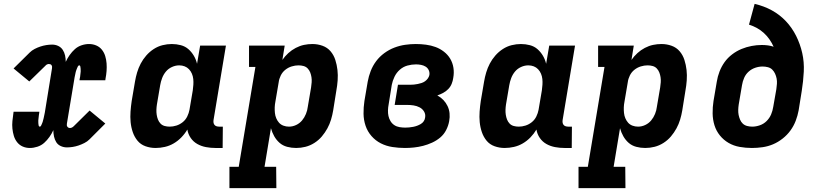

<svg xmlns="http://www.w3.org/2000/svg" viewBox="-20 -755 4240 990"><path d="M134 8Q114 8 97 0.5Q80 -7 68.5 -21.5Q57 -36 51.5 -54Q46 -72 44 -91.5Q42 -111 44 -131Q46 -151 49 -171L50 -179H183L182 -171Q181 -166 180.5 -161.5Q180 -157 179.5 -152.5Q179 -148 178.5 -143.5Q178 -139 177.5 -134.5Q177 -130 177.5 -125.5Q178 -121 178 -116.5Q178 -112 179.5 -107Q181 -102 185 -102Q190 -102 192 -107.5Q194 -113 196.5 -117.5Q199 -122 200 -126.5Q201 -131 202.5 -136Q204 -141 205 -145.5Q206 -150 207 -155Q208 -160 209 -164.5Q210 -169 211 -174L248 -402Q249 -407 248.5 -411Q248 -415 246 -418.5Q244 -422 240 -423.5Q236 -425 232 -425Q227 -425 222 -422.5Q217 -420 214 -416L131 -335L50 -402L133 -484Q144 -495 158.5 -502.5Q173 -510 188 -515Q203 -520 218.5 -522.5Q234 -525 249 -525Q266 -525 280.5 -518Q295 -511 303.5 -498Q312 -485 315.5 -469Q319 -453 319 -436Q327 -454 339 -471Q351 -488 366 -501.5Q381 -515 400.5 -521.5Q420 -528 439 -528Q459 -528 476.5 -520.5Q494 -513 505.5 -498.5Q517 -484 522.5 -466Q528 -448 529.5 -428.5Q531 -409 529.5 -389Q528 -369 524 -349L523 -341H390L391 -349Q392 -354 393 -358.5Q394 -363 394 -367.5Q394 -372 395 -376.5Q396 -381 396 -385.5Q396 -390 396 -394.5Q396 -399 395.5 -403.5Q395 -408 394 -413Q393 -418 389 -418Q384 -418 381.5 -412.5Q379 -407 377 -402.5Q375 -398 373.5 -393.5Q372 -389 370.5 -384Q369 -379 368.5 -374.5Q368 -370 366.5 -365Q365 -360 364.5 -355.5Q364 -351 363 -346L325 -118Q324 -113 324.5 -109Q325 -105 327.5 -101.5Q330 -98 333.5 -96.5Q337 -95 341 -95Q346 -95 351 -97.5Q356 -100 360 -104L442 -185L523 -118L441 -36Q430 -25 415 -17.5Q400 -10 385.5 -5Q371 0 355.5 2.5Q340 5 325 5Q308 5 293 -2Q278 -9 270 -22Q262 -35 258.5 -51Q255 -67 255 -84Q247 -66 235 -49Q223 -32 208 -18.5Q193 -5 173 1.5Q153 8 134 8Z M782 8Q755 8 730 -1Q705 -10 689 -29.5Q673 -49 664.5 -74Q656 -99 653.5 -125.5Q651 -152 653 -179.5Q655 -207 659 -234L676 -334Q680 -358 687 -381.5Q694 -405 705.5 -427Q717 -449 734 -468.5Q751 -488 772.5 -502Q794 -516 818 -522Q842 -528 866 -528Q890 -528 912.5 -522Q935 -516 951.5 -501.5Q968 -487 979.5 -467.5Q991 -448 996 -426L1012 -520H1145L1081 -136Q1080 -129 1081 -122.5Q1082 -116 1086 -111Q1090 -106 1096.5 -104Q1103 -102 1110 -102H1129L1128 8H1091Q1066 8 1042 3.5Q1018 -1 997.5 -12.5Q977 -24 963.5 -43.5Q950 -63 946 -87Q933 -65 915 -46.5Q897 -28 875.5 -15.5Q854 -3 830 2.5Q806 8 782 8ZM855 -102Q872 -102 889.5 -107.5Q907 -113 922 -125Q937 -137 945.5 -154.5Q954 -172 957 -189L974 -289Q976 -304 977 -318.5Q978 -333 976.5 -347.5Q975 -362 969.5 -375Q964 -388 954.5 -398Q945 -408 932 -413Q919 -418 904 -418Q885 -418 866.5 -409.5Q848 -401 835.5 -386Q823 -371 816 -352.5Q809 -334 806 -316L789 -216Q787 -203 786.5 -189.5Q786 -176 788 -163Q790 -150 794.5 -138.5Q799 -127 807.5 -118Q816 -109 828.5 -105.5Q841 -102 855 -102Z M1163 215V105H1211L1297 -410H1264V-520H1448L1436 -446Q1449 -465 1466.5 -481Q1484 -497 1505 -508Q1526 -519 1547.5 -523.5Q1569 -528 1591 -528Q1618 -528 1643 -519Q1668 -510 1684.5 -490.5Q1701 -471 1709 -446Q1717 -421 1720 -394.5Q1723 -368 1721 -340.5Q1719 -313 1714 -286L1698 -186Q1694 -162 1687 -138.5Q1680 -115 1668 -93Q1656 -71 1639.5 -51.5Q1623 -32 1601 -18Q1579 -4 1555 2Q1531 8 1507 8Q1483 8 1460.5 2Q1438 -4 1421.5 -18.5Q1405 -33 1394 -52.5Q1383 -72 1377 -94L1344 105H1404L1405 215ZM1470 -102Q1489 -102 1507 -110.5Q1525 -119 1537.5 -134Q1550 -149 1557.5 -167.5Q1565 -186 1567 -204L1584 -304Q1586 -317 1587 -330.5Q1588 -344 1586 -357Q1584 -370 1579.5 -381.5Q1575 -393 1566.5 -402Q1558 -411 1545.5 -414.5Q1533 -418 1519 -418Q1502 -418 1484 -412.5Q1466 -407 1451 -395Q1436 -383 1427.5 -365.5Q1419 -348 1417 -331L1400 -231Q1397 -216 1396.5 -201.5Q1396 -187 1397.5 -172.5Q1399 -158 1404.5 -145Q1410 -132 1419 -122Q1428 -112 1441.5 -107Q1455 -102 1470 -102Z M2068 8Q2035 8 2003 3Q1971 -2 1943.5 -16Q1916 -30 1895.5 -53.5Q1875 -77 1865 -106.5Q1855 -136 1854.5 -168.5Q1854 -201 1859 -234L1876 -334Q1881 -362 1891.5 -389Q1902 -416 1919.5 -439.5Q1937 -463 1961.5 -481Q1986 -499 2013.5 -509.5Q2041 -520 2069 -524Q2097 -528 2124 -528Q2151 -528 2177 -524.5Q2203 -521 2226 -512.5Q2249 -504 2269 -488.5Q2289 -473 2301.5 -452Q2314 -431 2318 -405.5Q2322 -380 2317 -353Q2315 -338 2309 -323Q2303 -308 2291.5 -296Q2280 -284 2265 -276Q2250 -268 2235 -263Q2253 -253 2266 -239.5Q2279 -226 2287.5 -208.5Q2296 -191 2298 -171Q2300 -151 2296 -130Q2292 -107 2280.5 -84.5Q2269 -62 2250 -46Q2231 -30 2208 -19.5Q2185 -9 2161.5 -3Q2138 3 2114.5 5.5Q2091 8 2068 8ZM2070 -97Q2080 -97 2090 -98Q2100 -99 2110.5 -101Q2121 -103 2130.5 -106.5Q2140 -110 2149.5 -115.5Q2159 -121 2165 -130Q2171 -139 2172 -149Q2175 -166 2166.5 -180Q2158 -194 2143.5 -201.5Q2129 -209 2112.5 -211.5Q2096 -214 2079 -214H2015L2032 -318H2096Q2105 -318 2115 -319Q2125 -320 2134.5 -322Q2144 -324 2153.5 -327Q2163 -330 2171.5 -336Q2180 -342 2186 -350.5Q2192 -359 2194 -368Q2196 -382 2190.5 -393.5Q2185 -405 2174.5 -411.5Q2164 -418 2151 -420.5Q2138 -423 2125 -423Q2103 -423 2081 -417Q2059 -411 2041.5 -395.5Q2024 -380 2014 -359Q2004 -338 2000 -317L1984 -217Q1981 -202 1980.5 -186.5Q1980 -171 1983 -157Q1986 -143 1993.5 -130.5Q2001 -118 2013 -110Q2025 -102 2040 -99.5Q2055 -97 2070 -97Z M2582 8Q2555 8 2530 -1Q2505 -10 2489 -29.5Q2473 -49 2464.5 -74Q2456 -99 2453.5 -125.5Q2451 -152 2453 -179.5Q2455 -207 2459 -234L2476 -334Q2480 -358 2487 -381.5Q2494 -405 2505.5 -427Q2517 -449 2534 -468.5Q2551 -488 2572.5 -502Q2594 -516 2618 -522Q2642 -528 2666 -528Q2690 -528 2712.5 -522Q2735 -516 2751.5 -501.5Q2768 -487 2779.5 -467.5Q2791 -448 2796 -426L2812 -520H2945L2881 -136Q2880 -129 2881 -122.5Q2882 -116 2886 -111Q2890 -106 2896.5 -104Q2903 -102 2910 -102H2929L2928 8H2891Q2866 8 2842 3.5Q2818 -1 2797.5 -12.5Q2777 -24 2763.5 -43.5Q2750 -63 2746 -87Q2733 -65 2715 -46.5Q2697 -28 2675.5 -15.5Q2654 -3 2630 2.5Q2606 8 2582 8ZM2655 -102Q2672 -102 2689.5 -107.5Q2707 -113 2722 -125Q2737 -137 2745.5 -154.5Q2754 -172 2757 -189L2774 -289Q2776 -304 2777 -318.5Q2778 -333 2776.5 -347.5Q2775 -362 2769.5 -375Q2764 -388 2754.5 -398Q2745 -408 2732 -413Q2719 -418 2704 -418Q2685 -418 2666.5 -409.5Q2648 -401 2635.5 -386Q2623 -371 2616 -352.5Q2609 -334 2606 -316L2589 -216Q2587 -203 2586.5 -189.5Q2586 -176 2588 -163Q2590 -150 2594.5 -138.5Q2599 -127 2607.5 -118Q2616 -109 2628.5 -105.5Q2641 -102 2655 -102Z M2963 215V105H3011L3097 -410H3064V-520H3248L3236 -446Q3249 -465 3266.5 -481Q3284 -497 3305 -508Q3326 -519 3347.5 -523.5Q3369 -528 3391 -528Q3418 -528 3443 -519Q3468 -510 3484.5 -490.5Q3501 -471 3509 -446Q3517 -421 3520 -394.5Q3523 -368 3521 -340.5Q3519 -313 3514 -286L3498 -186Q3494 -162 3487 -138.5Q3480 -115 3468 -93Q3456 -71 3439.5 -51.5Q3423 -32 3401 -18Q3379 -4 3355 2Q3331 8 3307 8Q3283 8 3260.5 2Q3238 -4 3221.5 -18.5Q3205 -33 3194 -52.5Q3183 -72 3177 -94L3144 105H3204L3205 215ZM3270 -102Q3289 -102 3307 -110.5Q3325 -119 3337.5 -134Q3350 -149 3357.5 -167.5Q3365 -186 3367 -204L3384 -304Q3386 -317 3387 -330.5Q3388 -344 3386 -357Q3384 -370 3379.5 -381.5Q3375 -393 3366.5 -402Q3358 -411 3345.5 -414.5Q3333 -418 3319 -418Q3302 -418 3284 -412.5Q3266 -407 3251 -395Q3236 -383 3227.5 -365.5Q3219 -348 3217 -331L3200 -231Q3197 -216 3196.5 -201.5Q3196 -187 3197.5 -172.5Q3199 -158 3204.5 -145Q3210 -132 3219 -122Q3228 -112 3241.5 -107Q3255 -102 3270 -102Z M3857 8Q3825 8 3794 2.5Q3763 -3 3737 -18Q3711 -33 3692 -56.5Q3673 -80 3664 -109Q3655 -138 3654.5 -170Q3654 -202 3659 -234L3676 -334Q3680 -360 3690 -386Q3700 -412 3716 -434.5Q3732 -457 3755 -474.5Q3778 -492 3803.5 -502.5Q3829 -513 3855.5 -518Q3882 -523 3908 -523Q3924 -523 3939.5 -521Q3955 -519 3969 -514Q3960 -534 3947.5 -552Q3935 -570 3918.5 -585Q3902 -600 3883 -610.5Q3864 -621 3842 -628L3871 -735Q3919 -724 3960 -701.5Q4001 -679 4032.5 -645.5Q4064 -612 4085 -570Q4106 -528 4116.5 -481.5Q4127 -435 4124.5 -385.5Q4122 -336 4114 -286L4098 -186Q4093 -159 4083 -132.5Q4073 -106 4056 -82.5Q4039 -59 4015.5 -40.5Q3992 -22 3966 -11Q3940 0 3912 4Q3884 8 3857 8ZM3859 -102Q3878 -102 3898 -109Q3918 -116 3933 -131Q3948 -146 3956 -165Q3964 -184 3967 -204L3983 -295Q3985 -309 3986 -323Q3987 -337 3984.5 -350Q3982 -363 3976.5 -375Q3971 -387 3962 -396Q3953 -405 3939.5 -408.5Q3926 -412 3912 -412Q3893 -412 3874 -405.5Q3855 -399 3840 -385.5Q3825 -372 3817 -353.5Q3809 -335 3806 -316L3789 -216Q3787 -203 3786.5 -189Q3786 -175 3788.5 -162.5Q3791 -150 3796 -138Q3801 -126 3810 -117.5Q3819 -109 3832 -105.5Q3845 -102 3859 -102Z"/></svg>

Font: Iosevka Etoile Extrabold
Style: Italic
Weight: 800
Italic angle: -9°
Designer: Belleve Invis
Foundry: Belleve Invis
Version: Version 22.1.2; ttfautohint (v1.8.4)